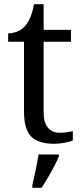

<svg xmlns="http://www.w3.org/2000/svg" viewBox="-20 -679 392 920"><path d="M240 10Q164 10 129.5 -24.5Q95 -59 95 -145V-479H19V-519Q37 -519 59 -526.5Q81 -534 97 -551Q114 -569 125 -595Q136 -621 143 -659H189V-536H320V-479H189V-142Q189 -91 210 -67Q231 -43 265 -43Q283 -43 298 -45Q313 -47 329 -50V-6Q316 0 290 5Q264 10 240 10ZM135 208Q143 175 151 136Q159 97 165 61H262V71Q253 92 239 119Q225 146 209 173Q193 200 179 221H135Z"/></svg>

Font: Noto Serif NP Hmong
Style: Regular
Weight: 400
Designer: Dalton Maag Ltd
Foundry: Dalton Maag Ltd
Version: Version 1.001